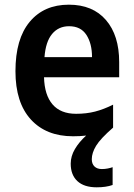

<svg xmlns="http://www.w3.org/2000/svg" viewBox="-20 -572 572 820"><path d="M372 108Q372 128 383.5 139Q395 150 415 150Q428 150 440.5 147.5Q453 145 461 142V218Q447 223 430 225.5Q413 228 393 228Q339 228 310.5 201.5Q282 175 282 127Q282 95 300 64.5Q318 34 348 7Q323 10 292 10Q177 10 111.5 -62Q46 -134 46 -268Q46 -406 107 -479Q168 -552 274 -552Q376 -552 432.5 -486.5Q489 -421 489 -307V-242H168Q170 -166 204.5 -126Q239 -86 305 -86Q349 -86 386 -95.5Q423 -105 463 -125V-27Q409 20 390.5 50.5Q372 81 372 108ZM275 -460Q230 -460 202.5 -427Q175 -394 170 -328H373Q373 -386 349 -423Q325 -460 275 -460Z"/></svg>

Font: Noto Sans Georgian SemiCondensed SemiBold
Style: Regular
Weight: 600
Width: 4
Designer: Monotype Design Team, Akaki Razmadze
Foundry: Google LLC
Version: Version 2.005; ttfautohint (v1.8.4.7-5d5b)